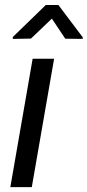

<svg xmlns="http://www.w3.org/2000/svg" viewBox="-20 -770 360 790"><path d="M320.3 -616.7V-609.9L248.5 -610.8L193.4 -693.4L107.4 -611.3L32.7 -609.9V-617.7L168.5 -749.5H220.2ZM110.8 0H22.5L114.3 -528.3H202.6Z"/></svg>

Font: TypoPRO Roboto
Style: Italic
Weight: 400
Italic angle: -12°
Designer: Google
Version: Version 2.136; 2016